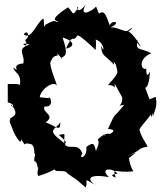

<svg xmlns="http://www.w3.org/2000/svg" viewBox="-20 -774 718 841"><path d="M635 -339 614 -395C614 -384 633 -386 637 -461C614 -414 624 -497 618 -472C597 -469 584 -516 643 -541C593 -567 571 -549 583 -597C559 -606 612 -550 592 -578C559 -634 528 -653 525 -627C567 -648 570 -664 535 -636C494 -648 483 -657 463 -653C519 -680 466 -688 461 -662C436 -733 434 -730 392 -700C424 -719 424 -682 401 -745C368 -713 327 -705 356 -754C313 -700 313 -754 323 -741C295 -699 304 -716 278 -742C230 -710 200 -685 236 -681C216 -671 235 -698 178 -665C169 -642 175 -681 170 -693C139 -674 119 -598 84 -623C97 -648 117 -615 90 -599C115 -549 48 -596 110 -579C47 -559 92 -536 82 -496C20 -492 77 -450 38 -478C44 -450 81 -455 64 -384C81 -412 52 -405 14 -406V-326C59 -313 23 -300 30 -316C78 -256 11 -264 26 -248C17 -246 25 -235 42 -191C70 -138 76 -154 72 -166C103 -118 68 -158 120 -141C136 -124 126 -100 134 -98C122 -40 137 -96 146 -36C166 -81 134 -20 148 -3C211 -22 242 -45 232 -45C227 -28 210 -42 224 -26C232 -23 274 -28 273 -16C321 19 292 -8 355 47C370 16 333 -1 406 41C355 13 365 -15 457 2C414 -39 473 -41 495 -13C489 -12 450 -10 487 4C471 -47 484 -13 564 -24C531 -81 562 -98 520 -60C576 -112 598 -113 540 -91C605 -119 582 -125 625 -131C631 -133 600 -168 592 -202C581 -206 633 -256 639 -272C653 -241 642 -303 651 -267C665 -308 668 -315 662 -350ZM337 -110C319 -145 291 -122 268 -136C253 -157 294 -133 238 -183C275 -191 258 -188 262 -147C180 -208 218 -200 244 -238C245 -194 227 -221 180 -238C227 -271 159 -281 176 -308C219 -301 201 -360 192 -344L154 -348C160 -390 226 -426 230 -394C227 -418 196 -476 200 -512C204 -471 194 -530 234 -531C217 -558 264 -505 246 -519C271 -532 278 -537 254 -610C301 -596 314 -571 269 -561C301 -635 299 -583 319 -619C320 -619 326 -625 399 -555C401 -578 402 -607 395 -602C443 -590 437 -528 424 -575C423 -528 437 -537 480 -490C472 -532 491 -469 486 -500C494 -449 509 -465 453 -401C495 -403 483 -367 482 -408L515 -348C520 -304 479 -308 524 -315C468 -244 492 -294 453 -209C512 -207 443 -172 428 -184C488 -174 455 -211 408 -163C423 -140 389 -110 403 -102C393 -137 395 -159 358 -130C365 -84 320 -73 341 -101Z"/></svg>

Font: Asimov Aggro
Style: Condensed
Weight: 500
Designer: Google
Version: Version 2.000980; 2014